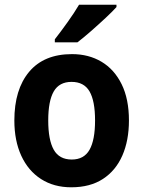

<svg xmlns="http://www.w3.org/2000/svg" viewBox="-20 -786 609 816"><path d="M528 -274Q528 -189 500 -125Q472 -61 417.5 -25.5Q363 10 283 10Q209 10 154.5 -25Q100 -60 70.5 -124Q41 -188 41 -274Q41 -406 104 -481Q167 -556 286 -556Q357 -556 411.5 -523.5Q466 -491 497 -428Q528 -365 528 -274ZM185 -274Q185 -191 208.5 -149.5Q232 -108 285 -108Q337 -108 360.5 -149.5Q384 -191 384 -274Q384 -357 360.5 -397.5Q337 -438 284 -438Q232 -438 208.5 -397.5Q185 -357 185 -274ZM475 -756Q459 -738 429 -710Q399 -682 366.5 -653.5Q334 -625 309 -606H213V-619Q238 -651 267 -691.5Q296 -732 316 -766H475Z"/></svg>

Font: Noto Sans Gujarati SemiCondensed
Style: Bold
Weight: 700
Width: 4
Designer: Jelle Bosma - Monotype Design Team, Universal Thirst
Foundry: Monotype Imaging Inc.
Version: Version 2.106; ttfautohint (v1.8.4.7-5d5b)